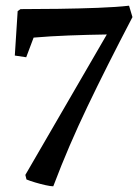

<svg xmlns="http://www.w3.org/2000/svg" viewBox="-20 -536 489 674"><path d="M167 118Q158 118 140 114Q122 110 103.5 104.5Q85 99 73 94L69 78L355 -415Q288 -414 222 -411.5Q156 -409 98 -404L72 -335L32 -341L42 -497L52 -504Q114 -504 185.5 -505Q257 -506 323 -508.5Q389 -511 433 -516L445 -476Q398 -386 359.5 -309.5Q321 -233 287.5 -163Q254 -93 224.5 -24.5Q195 44 167 118Z"/></svg>

Font: Labrada Medium
Style: Regular
Weight: 500
Designer: Mercedes Jáuregui
Foundry: Omnibus-Type Team
Version: Version 1.000; ttfautohint (v1.8.4.7-5d5b)